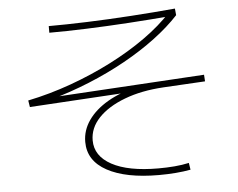

<svg xmlns="http://www.w3.org/2000/svg" viewBox="-53 -804 1106 892"><g transform="rotate(-5 500.0 -358.0)"><path d="M653 24Q499 24 412 -23.5Q325 -71 325 -159Q325 -213 357.5 -259.5Q390 -306 449.5 -340.5Q509 -375 587 -392L594 -374L83 -343L78 -374Q180 -395 280 -431Q380 -467 471 -513.5Q562 -560 637 -613.5Q712 -667 764 -724L769 -707Q675 -699 574 -692.5Q473 -686 377.5 -682.5Q282 -679 203 -679V-710Q283 -710 382.5 -713.5Q482 -717 588.5 -724Q695 -731 794 -740L797 -709Q750 -658 683.5 -608Q617 -558 536 -513Q455 -468 365.5 -431.5Q276 -395 183 -369L173 -378L902 -422L904 -391L709 -380Q606 -374 527 -344Q448 -314 404 -267.5Q360 -221 360 -163Q360 -90 436.5 -48.5Q513 -7 653 -7Q692 -7 728.5 -10Q765 -13 796 -20L801 12Q769 18 731 21Q693 24 653 24Z"/></g></svg>

Font: M PLUS 2 ExtraLight
Style: Regular
Weight: 250
Designer: Coji Morishita
Foundry: UNDERFOREST DESIGN
Version: Version 1.001